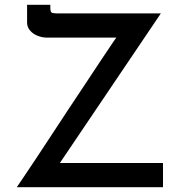

<svg xmlns="http://www.w3.org/2000/svg" viewBox="-20 -781 754 801"><path d="M50 0Q59 -13 80.5 -45Q102 -77 132 -122Q162 -167 196.5 -220Q231 -273 267.5 -328Q304 -383 339 -435.5Q374 -488 403.5 -533Q433 -578 454.5 -609Q476 -640 486 -653L499 -624H177Q157 -624 137.5 -631.5Q118 -639 105.5 -653.5Q93 -668 93 -687V-761H190V-748Q190 -730 197 -727.5Q204 -725 221 -725H651L221 -88L215 -101H660V0Z"/></svg>

Font: Reem Kufi Fun
Style: Regular
Weight: 400
Designer: Khaled Hosny
Version: Version 1.005